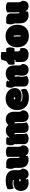

<svg xmlns="http://www.w3.org/2000/svg" viewBox="1946 -2650 719 4651"><g transform="rotate(-90 2305.5 -324.5)"><path d="M255.9 -217.8Q235.4 -217.8 235.4 -199.2Q235.4 -181.6 259.3 -181.6Q275.9 -181.6 283.7 -189.5Q291.5 -197.3 291.5 -217.8ZM509.3 -241.7Q509.3 -206.5 517.1 -185.1Q524.9 -163.6 544.4 -151.4Q544.9 -149.9 544.9 -142.1V-133.3Q544.9 -102.5 535.6 -76.7Q526.4 -50.8 509.3 -31.7Q492.2 -12.7 467.3 -2Q442.4 8.8 411.1 8.8Q392.6 8.8 375.2 4.4Q357.9 0 343.3 -8.8Q328.6 -17.6 317.4 -30.3Q306.2 -43 299.3 -59.6Q282.7 -59.6 282.7 -43.5Q282.7 -29.8 299.8 -12.7Q268.1 8.8 204.1 8.8Q160.2 8.8 123.8 -3.4Q87.4 -15.6 61.3 -39.3Q35.2 -63 20.5 -97.7Q5.9 -132.3 5.9 -177.7Q5.9 -221.7 20 -255.4Q34.2 -289.1 59.8 -311.8Q85.4 -334.5 120.8 -345.9Q156.2 -357.4 198.2 -357.4Q212.4 -357.4 226.1 -356.4Q239.7 -355.5 252.9 -353.5Q261.7 -351.6 266.4 -350.8Q271 -350.1 272 -349.6Q273.4 -355 273.4 -357.9Q273.4 -370.6 252.2 -375Q231 -379.4 195.8 -379.4Q121.6 -379.4 69.8 -349.6Q45.9 -389.6 45.9 -452.1Q45.9 -487.8 54.7 -504.4Q102.1 -525.9 154.3 -535.6Q206.5 -545.4 258.3 -545.4Q382.3 -545.4 445.8 -491.2Q509.3 -437 509.3 -337.4Z M823.2 -212.9Q829.6 -212.9 835.9 -217.8Q831.1 -232.9 831.1 -268.1V-509.3Q882.8 -540.5 955.6 -540.5Q997.1 -540.5 1027.8 -529.5Q1058.6 -518.6 1075.2 -500.5V-246.1Q1075.2 -173.3 1110.4 -151.4Q1110.8 -149.9 1110.8 -142.1V-133.3Q1110.8 -101.1 1102.8 -75Q1094.7 -48.8 1078.1 -30.3Q1061.5 -11.7 1036.9 -1.5Q1012.2 8.8 979 8.8Q940.9 8.8 910.6 -8.3Q880.4 -25.4 865.2 -58.1Q848.6 -58.1 848.6 -42Q848.6 -30.8 859.9 -19.5Q836.9 -1 811.8 3.9Q786.6 8.8 757.8 8.8Q714.8 8.8 674.3 -8.8Q643.6 -22 622.3 -43Q601.1 -64 588.4 -90.3Q575.7 -116.7 570.1 -147Q564.5 -177.2 564.5 -208.5V-331.1Q539.6 -374.5 539.6 -426.8Q539.6 -453.6 546.4 -482.4Q553.2 -511.2 568.4 -533.7H675.8Q736.3 -533.7 770.8 -505.1Q805.2 -476.6 805.2 -418.5V-260.3Q805.2 -212.9 823.2 -212.9Z M1922.9 -241.7Q1922.9 -206.1 1930.7 -183.6Q1938.5 -161.1 1958 -148.9Q1958.5 -147.5 1958.5 -140.6V-133.3Q1958.5 -101.1 1948.7 -75Q1939 -48.8 1920.9 -30.3Q1902.8 -11.7 1877 -1.5Q1851.1 8.8 1818.8 8.8Q1783.2 8.8 1756.1 -2Q1729 -12.7 1710.9 -32.7Q1692.9 -52.7 1683.8 -81.1Q1674.8 -109.4 1674.8 -144.5V-298.8Q1674.8 -331.5 1653.3 -331.5Q1645.5 -331.5 1640.1 -327.6L1648.9 -254.9V-144.5Q1648.9 -78.6 1670.9 -43.9Q1647.5 -19 1612.8 -5.1Q1578.1 8.8 1541.5 8.8Q1474.6 8.8 1443.1 -26.4Q1411.6 -61.5 1411.6 -127.4V-298.8Q1411.6 -331.5 1390.1 -331.5Q1382.3 -331.5 1377 -327.6L1385.7 -254.9V-125.5Q1385.7 -71.3 1400.4 -41Q1352.5 8.3 1266.1 8.3Q1242.2 8.3 1219.2 1.7Q1196.3 -4.9 1178.5 -18.1Q1160.6 -31.2 1149.9 -51.3Q1139.2 -71.3 1139.2 -97.7V-331.1Q1110.4 -371.6 1110.4 -431.2Q1110.4 -490.2 1139.2 -533.7H1256.8Q1291.5 -533.7 1315.9 -507.8Q1294.4 -487.8 1294.4 -474.6Q1294.4 -459.5 1311.5 -459.5Q1324.2 -481.4 1341.8 -497.3Q1359.4 -513.2 1380.4 -523.4Q1401.4 -533.7 1425 -538.6Q1448.7 -543.5 1473.6 -543.5Q1492.2 -543.5 1510.7 -539.6Q1529.3 -535.6 1546.1 -527.8Q1563 -520 1577.6 -508.1Q1592.3 -496.1 1603 -480.5Q1626.5 -511.7 1663.1 -527.6Q1699.7 -543.5 1739.7 -543.5Q1787.1 -543.5 1821.8 -528.3Q1856.4 -513.2 1879.4 -485.8Q1902.3 -458.5 1913.6 -421.1Q1924.8 -383.8 1924.8 -338.9Z M2251.5 -315.4Q2275.9 -315.4 2275.9 -334Q2275.9 -351.6 2250 -351.6Q2224.1 -351.6 2220.2 -323.7Q2234.4 -315.4 2251.5 -315.4ZM2257.8 15.1Q2191.9 15.1 2137.7 -3.7Q2083.5 -22.5 2045.2 -58.8Q2006.8 -95.2 1985.6 -147.7Q1964.4 -200.2 1964.4 -267.6Q1964.4 -399.4 2046.9 -476.1Q2123 -547.9 2239.7 -547.9Q2356 -547.9 2427.2 -483.9Q2497.6 -419.4 2497.6 -325.7Q2497.6 -279.8 2481 -248.3Q2464.4 -216.8 2436 -197Q2407.7 -177.2 2370.6 -168.5Q2333.5 -159.7 2293 -159.7Q2223.6 -159.7 2175.8 -188.5Q2171.9 -185.5 2171.9 -177.7Q2171.9 -163.1 2210.4 -150.9Q2249.5 -137.7 2298.3 -137.7Q2317.4 -137.7 2337.9 -140.1Q2358.4 -142.6 2378.4 -147.7Q2398.4 -152.8 2417.5 -160.9Q2436.5 -168.9 2452.1 -179.7Q2459 -173.8 2463.9 -162.6Q2468.8 -151.4 2471.9 -138.7Q2475.1 -126 2476.6 -113.3Q2478 -100.6 2478 -91.8Q2478 -68.8 2473.6 -51.3Q2450.2 -31.2 2424.8 -18.3Q2399.4 -5.4 2372.6 2Q2345.7 9.3 2316.9 12.2Q2288.1 15.1 2257.8 15.1Z M3044.4 -241.7Q3044.4 -206.5 3052.2 -185.1Q3060.1 -163.6 3079.6 -151.4Q3080.1 -149.9 3080.1 -142.1V-133.3Q3080.1 -101.6 3070.6 -75.4Q3061 -49.3 3043.2 -30.5Q3025.4 -11.7 2999.5 -1.5Q2973.6 8.8 2941.4 8.8Q2905.8 8.8 2878.7 -2.4Q2851.6 -13.7 2833.5 -33.9Q2815.4 -54.2 2806.4 -82.8Q2797.4 -111.3 2797.4 -146Q2797.4 -180.2 2800.5 -206.3Q2803.7 -232.4 2805.2 -243.7Q2805.7 -249.5 2806.4 -254.4Q2807.1 -259.3 2807.6 -264.6Q2808.1 -270 2808.6 -277.1Q2809.1 -284.2 2809.1 -293.5Q2809.1 -312.5 2804 -320.8Q2798.8 -329.1 2790 -329.1Q2780.8 -329.1 2773.9 -325.2L2780.3 -245.6Q2771.5 -196.8 2771.5 -141.1Q2771.5 -85.9 2796.4 -40.5Q2748.5 8.8 2662.1 8.8Q2639.6 8.8 2616.7 2.2Q2593.8 -4.4 2575.7 -17.6Q2557.6 -30.8 2546.1 -50Q2534.7 -69.3 2534.7 -94.7V-331.1Q2505.9 -371.6 2505.9 -431.2Q2505.9 -490.2 2534.7 -533.7H2621.6Q2656.2 -533.7 2680.7 -507.8Q2659.2 -487.8 2659.2 -474.6Q2659.2 -459.5 2676.3 -459.5Q2688.5 -481 2707 -497.1Q2725.6 -513.2 2747.8 -523.9Q2770 -534.7 2794.2 -540Q2818.4 -545.4 2842.3 -545.4Q2890.6 -545.4 2928.5 -532Q2966.3 -518.6 2992.4 -492.7Q3018.6 -466.8 3032.2 -429Q3045.9 -391.1 3045.9 -341.8Z M3128.9 -308.6H3159.2Q3183.6 -308.6 3183.6 -324.7Q3183.6 -325.7 3182.6 -330.6H3073.2Q3062.5 -364.3 3062.5 -407.2Q3062.5 -450.2 3068.8 -475.6Q3083 -484.4 3101.8 -497.8Q3120.6 -511.2 3145.5 -529.3Q3152.3 -545.9 3161.1 -572Q3169.9 -598.1 3181.2 -634.8Q3182.6 -639.6 3184.3 -644.3Q3186 -648.9 3188 -653.8Q3227.1 -663.6 3273.9 -663.6Q3323.7 -663.6 3371.1 -653.3V-533.7H3455.6Q3483.9 -490.7 3483.9 -432.6Q3483.9 -406.2 3476.6 -378.4Q3469.2 -350.6 3455.6 -331.1H3385.7V-257.3Q3385.7 -194.8 3438 -194.8H3459Q3469.2 -157.7 3469.2 -130.4Q3469.2 -62.5 3427.2 -26.9Q3385.3 8.8 3304.7 8.8Q3263.2 8.8 3230.5 -3.2Q3197.8 -15.1 3175 -37.6Q3152.3 -60.1 3140.6 -93Q3128.9 -126 3128.9 -167.5Z M3762.2 15.1Q3697.8 15.1 3646.5 -4.6Q3595.2 -24.4 3559.3 -60.8Q3523.4 -97.2 3504.2 -148.9Q3484.9 -200.7 3484.9 -265.1Q3484.9 -328.1 3503.4 -380.4Q3522 -432.6 3557.1 -470.5Q3592.3 -508.3 3643.1 -529.1Q3693.8 -549.8 3758.3 -549.8Q3822.3 -549.8 3872.8 -528.3Q3923.3 -506.8 3958.7 -468.5Q3994.1 -430.2 4012.9 -377.7Q4031.7 -325.2 4031.7 -263.2Q4031.7 -200.2 4013.7 -148.9Q3995.6 -97.7 3960.9 -61.3Q3926.3 -24.9 3876.2 -4.9Q3826.2 15.1 3762.2 15.1ZM3747.6 -186.5Q3751 -183.1 3758.3 -183.1Q3761.7 -183.1 3764.9 -184.3Q3768.1 -185.5 3770 -188.5Q3773.4 -193.4 3773.4 -207V-276.9Q3773.4 -322.8 3769.5 -339.4Q3766.1 -354.5 3754.9 -354.5Q3748 -354.5 3743.2 -349.6Q3747.6 -301.3 3747.6 -272Z M4323.7 -212.9Q4330.1 -212.9 4336.4 -217.8Q4331.5 -232.9 4331.5 -268.1V-509.3Q4383.3 -540.5 4456.1 -540.5Q4497.6 -540.5 4528.3 -529.5Q4559.1 -518.6 4575.7 -500.5V-246.1Q4575.7 -173.3 4610.8 -151.4Q4611.3 -149.9 4611.3 -142.1V-133.3Q4611.3 -101.1 4603.3 -75Q4595.2 -48.8 4578.6 -30.3Q4562 -11.7 4537.4 -1.5Q4512.7 8.8 4479.5 8.8Q4441.4 8.8 4411.1 -8.3Q4380.9 -25.4 4365.7 -58.1Q4349.1 -58.1 4349.1 -42Q4349.1 -30.8 4360.4 -19.5Q4337.4 -1 4312.3 3.9Q4287.1 8.8 4258.3 8.8Q4215.3 8.8 4174.8 -8.8Q4144 -22 4122.8 -43Q4101.6 -64 4088.9 -90.3Q4076.2 -116.7 4070.6 -147Q4064.9 -177.2 4064.9 -208.5V-331.1Q4040 -374.5 4040 -426.8Q4040 -453.6 4046.9 -482.4Q4053.7 -511.2 4068.8 -533.7H4176.3Q4236.8 -533.7 4271.2 -505.1Q4305.7 -476.6 4305.7 -418.5V-260.3Q4305.7 -212.9 4323.7 -212.9Z"/></g></svg>

Font: Modak sl
Style: Regular
Weight: 400
Designer: Sarang Kulkarni, Maithili Shingre, Noopur Datye
Foundry: Ek Type
Version: Version 1.036;PS Version 1.000;hotconv 1.0.79;makeotf.lib2.5